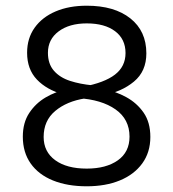

<svg xmlns="http://www.w3.org/2000/svg" viewBox="-20 -640 607 673"><path d="M212 -326 271 -336Q346 -350 383 -378.5Q420 -407 420 -454Q420 -503 383.5 -530.5Q347 -558 284 -558Q223 -558 185.5 -530Q148 -502 148 -455Q148 -416 169 -392Q190 -368 225.5 -356.5Q261 -345 304 -341L343 -328Q385 -320 422.5 -299.5Q460 -279 483.5 -245Q507 -211 507 -160Q507 -106 478.5 -67Q450 -28 400 -7.5Q350 13 284 13Q216 13 165.5 -7.5Q115 -28 87.5 -67Q60 -106 60 -161Q60 -210 82.5 -244Q105 -278 140 -298.5Q175 -319 212 -326ZM344 -307 278 -295Q214 -285 173.5 -251Q133 -217 133 -160Q133 -108 173.5 -78.5Q214 -49 284 -49Q352 -49 393 -78Q434 -107 434 -161Q434 -222 385 -256.5Q336 -291 253 -296L202 -309Q144 -325 109.5 -361Q75 -397 75 -455Q75 -506 101.5 -543Q128 -580 175 -600Q222 -620 284 -620Q381 -620 437 -575.5Q493 -531 493 -453Q493 -390 449.5 -354Q406 -318 344 -307Z"/></svg>

Font: Baloo Bhaina 2
Style: Regular
Weight: 400
Designer: Yesha Goshar, Manish Minz, Shuchita Grover and Ek Type
Foundry: Ek Type
Version: Version 1.700